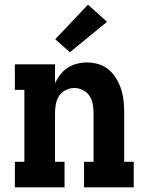

<svg xmlns="http://www.w3.org/2000/svg" viewBox="-20 -807 640 827"><path d="M44 0V-110H85V-420H44V-530H217V-448Q226 -468 239.5 -485.5Q253 -503 271.5 -515Q290 -527 311.5 -532.5Q333 -538 354 -538Q380 -538 405 -530.5Q430 -523 449 -506.5Q468 -490 481.5 -467.5Q495 -445 502.5 -420.5Q510 -396 512.5 -371Q515 -346 515 -320V-110H556V0H342V-110H383V-320Q383 -339 379.5 -358.5Q376 -378 365.5 -394Q355 -410 337 -419Q319 -428 300 -428Q281 -428 263 -419Q245 -410 234.5 -394Q224 -378 220.5 -358.5Q217 -339 217 -320V-110H258V0ZM281 -582 218 -638 359 -787 441 -713Z"/></svg>

Font: Iosevka Slab XBdEx
Style: Regular
Weight: 800
Width: 7
Monospace: yes
Designer: Belleve Invis
Foundry: Belleve Invis
Version: Version 11.1.0; ttfautohint (v1.8.3)